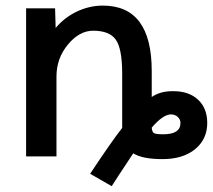

<svg xmlns="http://www.w3.org/2000/svg" viewBox="-20 -552 753 679"><path d="M516.6 -100.6Q517.6 -85 524.9 -81.1Q532.2 -77.1 557.6 -77.1Q618.2 -77.1 618.2 -117.2Q618.2 -129.9 608.4 -138.7Q598.6 -147.5 584 -147.5Q555.7 -146.5 516.6 -100.6ZM412.1 -291Q412.1 -379.9 389.6 -411.6Q367.2 -443.4 309.6 -443.4Q260.7 -443.4 220.2 -394.5Q179.7 -345.7 179.7 -281.2V1H72.3V-522.5H174.8L176.8 -453.1Q206.1 -488.3 249 -509.8Q294.9 -532.2 343.8 -532.2Q516.6 -532.2 516.6 -300.8V-209Q547.9 -230.5 593.8 -229.5Q648.4 -229.5 680.7 -199.2Q712.9 -168.9 712.9 -117.2Q712.9 -59.6 669.9 -24.4Q627 10.7 554.7 10.7Q483.4 10.7 451.2 -9.8Q385.7 88.9 375 106.4L298.8 62.5Q373 -49.8 412.1 -99.6Z"/></svg>

Font: Gen Shin Gothic Medium
Style: Regular
Weight: 500
Designer: [Source Han Sans]
Ryoko NISHIZUKA  (kana & ideographs); Paul D. Hunt (Latin, Greek & Cyrillic); Wenlong ZHANG  (bopomofo
Version: Version 1.002.20150607